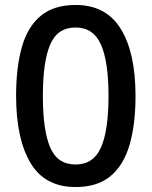

<svg xmlns="http://www.w3.org/2000/svg" viewBox="-20 -745 612 775"><path d="M527 -358Q527 -243 503 -160.5Q479 -78 426 -34Q373 10 285 10Q161 10 103 -87.5Q45 -185 45 -358Q45 -474 68.5 -556Q92 -638 145 -681.5Q198 -725 285 -725Q408 -725 467.5 -628.5Q527 -532 527 -358ZM153 -358Q153 -219 182.5 -150Q212 -81 285 -81Q357 -81 387.5 -149.5Q418 -218 418 -358Q418 -496 387.5 -565Q357 -634 285 -634Q212 -634 182.5 -565Q153 -496 153 -358Z"/></svg>

Font: Noto Sans Javanese Medium
Style: Regular
Weight: 500
Version: Version 2.004